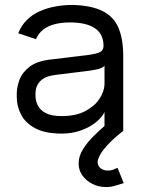

<svg xmlns="http://www.w3.org/2000/svg" viewBox="-20 -531 586 779"><path d="M231 11Q163 11 123 -10.5Q83 -32 65.5 -66Q48 -100 48 -137V-150Q48 -177 59 -207Q70 -237 100.5 -260.5Q131 -284 189 -290L314 -305Q362 -310 381 -317.5Q400 -325 400 -345Q400 -393 365 -416.5Q330 -440 264 -440Q230 -440 202.5 -433Q175 -426 155.5 -411Q136 -396 126 -372L54 -396Q66 -427 88.5 -449.5Q111 -472 141.5 -485.5Q172 -499 206 -505Q240 -511 274 -511Q350 -509 395.5 -486.5Q441 -464 460.5 -418.5Q480 -373 480 -302V0Q438 33 415.5 58Q393 83 384.5 100Q376 117 376 126Q376 142 388 151.5Q400 161 418 161Q425 161 432 159.5Q439 158 447 154L457 150L482 212L452 221Q432 228 411 228Q380 228 354.5 215Q329 202 314 180.5Q299 159 299 133Q299 103 316 75.5Q333 48 357.5 23.5Q382 -1 404 -20V-76Q393 -54 368 -34Q343 -14 307.5 -1.5Q272 11 231 11ZM230 -60Q289 -60 327.5 -81Q366 -102 384.5 -131.5Q403 -161 404 -188Q404 -206 404 -229Q404 -252 404 -264Q396 -255 375.5 -250Q355 -245 318 -241L204 -227Q163 -222 143.5 -202Q124 -182 124 -151V-143Q124 -122 133.5 -103Q143 -84 166 -72Q189 -60 230 -60Z"/></svg>

Font: Nata Sans
Style: Regular
Weight: 400
Designer: Daniel Uzquiano Cruz
Version: Version 1.001